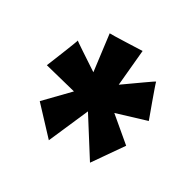

<svg xmlns="http://www.w3.org/2000/svg" viewBox="-86 -761 507 504"><g transform="rotate(30 167.0 -509.0)"><path d="M52 -611C54 -612 14 -514 14 -514L110 -490L45 -423L117 -346L168 -463L240 -349L300 -435L230 -494L319 -521C319 -521 284 -616 284 -620C284 -622 239 -589 203 -564L213 -672C213 -672 115 -668 115 -669C115 -670 123 -605 129 -559C96 -581 51 -610 52 -611Z"/></g></svg>

Font: Mouse Memoirs
Style: Regular
Weight: 400
Designer: Astigmatic (AOETI)
Foundry: Astigmatic (AOETI)
Version: Version 1.000